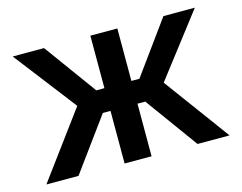

<svg xmlns="http://www.w3.org/2000/svg" viewBox="-81 -669 997 792"><g transform="rotate(-15 417.5 -273.0)"><path d="M26.4 0 233.4 -280.3 28.8 -545.9H162.6L325.7 -321.8H360.4V-545.9H475.6V-321.8H509.8L672.4 -545.9H806.6L602.5 -280.3L808.6 0H671.9L508.8 -224.6H475.6V0H360.4V-224.6H327.6L163.6 0Z"/></g></svg>

Font: Inter
Style: 540
Weight: 540
Designer: Rasmus Andersson
Foundry: rsms
Version: Version 4.001;git-66647c0bb